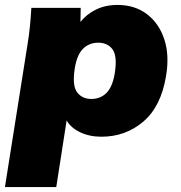

<svg xmlns="http://www.w3.org/2000/svg" viewBox="-36 -542 733 778"><path d="M0 0ZM-16 216 76 -365Q82 -401 85.5 -437.5Q89 -474 91 -510H291L290 -453Q314 -484 352.5 -503Q391 -522 440 -522Q510 -522 559 -485Q608 -448 629.5 -383.5Q651 -319 637 -235Q617 -111 545 -49.5Q473 12 375 12Q327 12 289 -6Q251 -24 234 -54L192 216ZM334 -141Q371 -141 395.5 -165.5Q420 -190 429 -245Q440 -315 420 -342Q400 -369 362 -369Q326 -369 301 -345Q276 -321 267 -265Q256 -195 276.5 -168Q297 -141 334 -141Z"/></svg>

Font: Winston Black
Style: Italic
Weight: 900
Italic angle: -9°
Designer: Original fonts by Vernon Adams / Changes by Cristiano Sobral
Foundry: VOriginal fonts by Vernon Adams / Changes by Cristiano Sobral
Version: Version 2.503;July 17, 2020;FontCreator 13.0.0.2655 64-bit